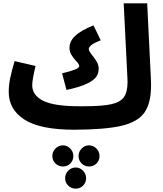

<svg xmlns="http://www.w3.org/2000/svg" viewBox="-20 -752 971 1144"><path d="M880 -244Q880 -136 840 -80.5Q800 -25 704 -2.5Q608 20 424 21Q219 21 125.5 -39.5Q32 -100 32 -204Q32 -246 41.5 -290Q51 -334 67 -388L192 -359Q172 -277 172 -244Q172 -184 237.5 -151.5Q303 -119 450 -119H481Q589 -119 643 -131Q697 -143 718.5 -173.5Q740 -204 740 -264L739 -291L717 -732H857L879 -284Q880 -270 880 -244ZM452 -359Q452 -365 446 -373.5Q440 -382 432 -390Q415 -409 404.5 -427Q394 -445 394 -467Q394 -506 427.5 -538Q461 -570 537 -601L580 -512Q540 -496 524.5 -483.5Q509 -471 509 -459Q509 -453 514 -444.5Q519 -436 523.5 -430.5Q528 -425 530 -422Q548 -400 558 -381.5Q568 -363 568 -342Q568 -316 554 -295Q540 -274 498 -253.5Q456 -233 376 -216L350 -315Q404 -328 428 -338Q452 -348 452 -359ZM292 178Q292 152 310.5 133Q329 114 355 114Q380 114 398.5 133Q417 152 417 178Q417 204 399 222Q381 240 355 240Q329 240 310.5 222Q292 204 292 178ZM448 178Q448 152 466.5 133Q485 114 511 114Q536 114 554.5 133Q573 152 573 178Q573 204 555 222Q537 240 511 240Q485 240 466.5 222Q448 204 448 178ZM368 310Q368 284 386.5 265Q405 246 431 246Q456 246 474.5 265Q493 284 493 310Q493 336 475 354Q457 372 431 372Q405 372 386.5 354Q368 336 368 310Z"/></svg>

Font: Noto Sans Arabic
Style: Bold
Weight: 700
Designer: Nadine Chahine
Foundry: Monotype Imaging Inc.
Version: Version 1.001